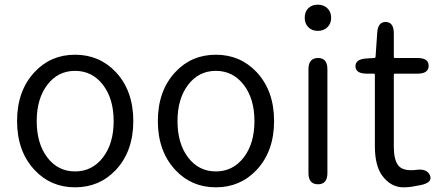

<svg xmlns="http://www.w3.org/2000/svg" viewBox="-20 -788 1882 821"><path d="M128 -61Q53 -141 53 -270.5Q53 -400 128 -480Q197 -554 301 -554Q405 -554 475 -480Q550 -400 550 -270.5Q550 -141 475 -61Q405 13 301 13Q197 13 128 -61ZM182.5 -114.5Q228 -55 301 -55Q374 -55 420 -114.5Q466 -174 466 -270Q466 -366 420 -425.5Q374 -485 301 -485Q228 -485 182.5 -425.5Q137 -366 137 -270Q137 -174 182.5 -114.5Z M730 -61Q655 -141 655 -270.5Q655 -400 730 -480Q799 -554 903 -554Q1007 -554 1077 -480Q1152 -400 1152 -270.5Q1152 -141 1077 -61Q1007 13 903 13Q799 13 730 -61ZM784.5 -114.5Q830 -55 903 -55Q976 -55 1022 -114.5Q1068 -174 1068 -270Q1068 -366 1022 -425.5Q976 -485 903 -485Q830 -485 784.5 -425.5Q739 -366 739 -270Q739 -174 784.5 -114.5Z M1340 0Q1299 0 1299 -48V-492Q1299 -540 1340 -540Q1380 -540 1380 -492V-48Q1380 0 1340 0ZM1339 -656Q1314 -656 1298.5 -671.5Q1283 -687 1283 -712.5Q1283 -738 1298.5 -753Q1314 -768 1339 -768Q1364 -768 1380 -752.5Q1396 -737 1396 -712Q1396 -687 1380 -671.5Q1364 -656 1339 -656Z M1759 7Q1732 13 1705 13Q1652 13 1615 -36Q1583 -79 1583 -163V-468Q1583 -473 1578 -473H1549Q1501 -473 1500 -504Q1499 -535 1547 -538L1580 -540Q1586 -540 1586 -546L1593 -648Q1596 -695 1630 -694Q1664 -693 1664 -645V-545Q1664 -540 1669 -540H1765Q1813 -540 1813 -507Q1813 -473 1765 -473H1669Q1664 -473 1664 -468V-160Q1664 -107 1682 -82Q1702 -54 1763 -62Q1807 -67 1819 -37Q1830 -8 1781 3Z"/></svg>

Font: Resource Han Rounded KR Normal
Style: Regular
Weight: 350
Designer: Cyano Hao (round all glyphs); Ryoko NISHIZUKA 西塚涼子 (kana, bopomofo & ideographs); Paul D. Hunt (Latin, Greek & Cyrillic)
Foundry: Cyano Hao
Version: 0.990